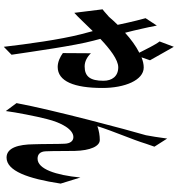

<svg xmlns="http://www.w3.org/2000/svg" viewBox="19 -908 961 1040"><g transform="rotate(90 500.0 -387.5)"><path d="M118 -756 78 -695C86 -667 96 -626 102 -599L114 -544C98 -528 84 -512 71 -497C62 -490 45 -473 30 -462L49 -309C73 -330 108 -369 148 -409C154 -388 159 -366 165 -345C194 -231 218 -57 233 73L276 31C259 -83 227 -312 200 -412C197 -424 193 -437 190 -450C245 -502 303 -547 344 -547C393 -547 417 -513 417 -467C417 -395 394 -365 339 -365C312 -365 287 -379 268 -399L267 -247C286 -233 314 -219 342 -219C420 -219 456 -308 456 -462C456 -582 414 -685 345 -685C328 -685 310 -681 290 -673L306 -719C287 -754 249 -819 233 -848L204 -771C222 -748 246 -698 265 -661C229 -643 191 -615 157 -584C149 -614 142 -644 136 -671C131 -690 122 -736 118 -756Z M774 -743 730 -812C724 -763 717 -725 712 -697C684 -602 575 -195 538 4L581 62C588 7 609 -101 624 -159C644 -241 681 -304 722 -304C744 -304 757 -286 758 -256C760 -223 759 -139 761 -88C762 -8 779 58 833 58C905 58 947 -57 974 -235L941 -342C928 -208 895 -110 839 -110C817 -110 800 -122 799 -155C797 -193 798 -275 797 -311C795 -397 771 -447 738 -447C714 -447 688 -443 663 -434C689 -518 736 -624 758 -697Z"/></g></svg>

Font: 寒蝉无机体 CompactMedium
Style: Regular
Weight: 500
Width: 3
Designer: ChillTanhei {Warren2060}; 
Source Han Sans {Ryoko NISHIZUKA 西塚涼子 (kana, bopomofo & ideographs); Paul D. Hunt (Latin, Gre
Foundry: ChillType&Adobe
Version: Version 1.000;Glyphs 3.1.1 (3135)